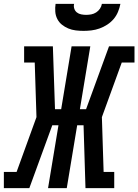

<svg xmlns="http://www.w3.org/2000/svg" viewBox="-54 -975 717 995"><path d="M-34 0V-84H32L135 -368L126 -651H71V-735H220L231 -409H263L317 -735H414L360 -409H392L511 -735H643V-651H577L474 -368L483 -84H538V0H389L379 -326H346L292 0H195L249 -326H217L98 0ZM379 -815Q358 -815 338 -817.5Q318 -820 300 -827.5Q282 -835 267 -847Q252 -859 243 -876.5Q234 -894 232.5 -914.5Q231 -935 234 -955H330Q327 -942 331 -930Q335 -918 344.5 -910.5Q354 -903 367 -900.5Q380 -898 392 -898Q406 -898 419 -900.5Q432 -903 444 -910.5Q456 -918 464 -930Q472 -942 474 -955H570Q566 -934 557.5 -913.5Q549 -893 535 -876.5Q521 -860 502 -847.5Q483 -835 462 -827.5Q441 -820 420 -817.5Q399 -815 379 -815Z"/></svg>

Font: Iosevka Curly Slab MdEx
Style: Italic
Weight: 500
Width: 7
Italic angle: -9°
Monospace: yes
Designer: Belleve Invis
Foundry: Belleve Invis
Version: Version 11.0.0; ttfautohint (v1.8.3)